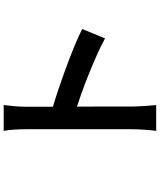

<svg xmlns="http://www.w3.org/2000/svg" viewBox="67 -893 866 1040"><g transform="rotate(-90 500.0 -373.0)"><path d="M320 -94Q320 -111 320 -154.5Q320 -198 320 -255.5Q320 -313 320 -376.5Q320 -440 320 -499Q320 -558 320 -603.5Q320 -649 320 -670Q320 -696 318 -728.5Q316 -761 311 -786H451Q448 -761 445 -730Q442 -699 442 -670Q442 -640 442 -590Q442 -540 442 -481Q442 -422 442.5 -361Q443 -300 443 -245.5Q443 -191 443 -150.5Q443 -110 443 -94Q443 -79 444 -55Q445 -31 447 -5.5Q449 20 451 40H311Q315 12 317.5 -26Q320 -64 320 -94ZM416 -527Q466 -513 527 -492.5Q588 -472 651 -449Q714 -426 769.5 -403Q825 -380 863 -361L812 -237Q770 -260 718 -283Q666 -306 612.5 -327.5Q559 -349 508 -367Q457 -385 416 -398Z"/></g></svg>

Font: Noto Sans SC Thin SemiBold
Style: Regular
Weight: 600
Version: Version 2.004-H2;hotconv 1.0.118;makeotfexe 2.5.65603